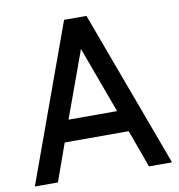

<svg xmlns="http://www.w3.org/2000/svg" viewBox="-79 -773 788 845"><g transform="rotate(-10 315.0 -350.0)"><path d="M206 -264 314 -561 423 -264ZM172 -168H458L519 0H622L363 -700H263L9 0H112Z"/></g></svg>

Font: Unageo
Style: Medium
Weight: 500
Designer: Richard Sepsi
Foundry: Richard Sepsi
Version: Version 2.000